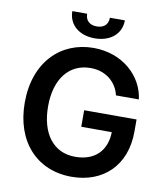

<svg xmlns="http://www.w3.org/2000/svg" viewBox="-98 -1005 956 1097"><g transform="rotate(10 379.5 -456.5)"><path d="M391 10C574 10 701 -109 701 -306V-377H397V-281H574C572 -174 507 -106 392 -106C265 -106 190 -206 190 -364C190 -523 268 -621 392 -621C486 -621 546 -561 561 -492H694C678 -623 560 -737 389 -737C199 -737 55 -597 55 -362C55 -135 190 10 391 10ZM232 -923C232 -845 293 -792 384 -792C476 -792 537 -845 537 -923H450C450 -884 426 -861 384 -861C343 -861 318 -884 318 -923Z"/></g></svg>

Font: Wafeq Semi Bold
Style: Regular
Weight: 600
Designer: Rasmus Andersson & Azza Alameddine
Foundry: Google & TypeTogether
Version: Version 3.000;January 28, 2025;FontCreator 15.0.0.3014 64-bi